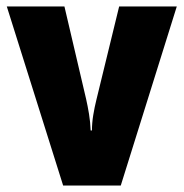

<svg xmlns="http://www.w3.org/2000/svg" viewBox="-20 -666 567 593"><path d="M175 -93 1 -646H179L246 -360Q251 -338 255 -313.5Q259 -289 260 -263H264Q264 -286 268 -310.5Q272 -335 278 -359L348 -646H526L353 -93Z"/></svg>

Font: Noto Sans Kannada UI Condensed Black
Style: Regular
Weight: 900
Width: 3
Designer: Jelle Bosma - Monotype Design Team
Foundry: Monotype Imaging Inc.
Version: Version 2.005; ttfautohint (v1.8.4.7-5d5b)